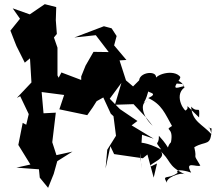

<svg xmlns="http://www.w3.org/2000/svg" viewBox="-20 -802 1036 922"><path d="M703 -2C688 -16 801 -43 741 -85C807 -29 779 -8 868 35C845 23 770 55 783 77C755 33 787 62 833 28C818 4 887 22 898 27C864 -33 925 3 942 -7C901 -74 929 -28 913 -95C970 -129 994 -95 996 -185C972 -188 983 -214 996 -157C952 -206 902 -218 898 -290C931 -253 940 -304 936 -238C848 -322 896 -285 874 -274C873 -255 810 -341 866 -382C870 -361 866 -425 803 -418C792 -379 848 -408 779 -445C805 -376 860 -415 864 -388C843 -386 800 -362 836 -412C875 -462 775 -417 847 -431C817 -474 717 -444 723 -413C756 -466 652 -462 648 -416L619 -387L585 -416L554 -512L587 -514L528 -584L540 -629L516 -666L479 -676L337 -622L440 -633L502 -552L429 -553L391 -487L370 -435V-418L275 -454L230 -370L310 -378L287 -377L256 -440V-573L239 -622L253 -639L248 -705L250 -768L195 -782L123 -733L41 -762L76 -712L30 -655L51 -601L59 -581L99 -501L124 -522L131 -406L61 -332L77 -340L118 -254L106 -203L89 -212L68 -106L126 -12L59 3L167 11L171 51L211 100L238 33L255 -28L328 -74L251 -57L231 -119L248 -261L189 -258L180 -360L288 -346L265 -277L399 -249L425 -286L444 -316L476 -334L512 -256L525 -244L537 -150L495 -83L487 7L510 -100L528 -62L666 -42L688 -60L718 51L734 -17ZM608 -316 682 -237 713 -198C655 -251 655 -317 689 -314C655 -312 672 -287 692 -363C697 -356 741 -354 692 -331C757 -301 772 -257 806 -197C765 -172 816 -197 801 -119C770 -86 811 -76 743 -150C744 -96 717 -134 754 -84C682 -121 653 -116 644 -118C667 -57 650 -57 660 9L655 -41L662 -155L718 -136L612 -200L640 -221L556 -278L507 -328L563 -404L532 -299L627 -302Z"/></svg>

Font: Hussar Lance
Style: Regular
Weight: 700
Foundry: Cannot Into Space Fonts, PlusOne Fonts
Version: Version 2.27